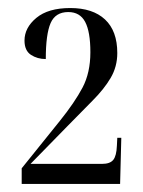

<svg xmlns="http://www.w3.org/2000/svg" viewBox="-20 -844 356 478"><path d="M34 -386V-425L129 -543Q166 -589 185.5 -626Q205 -663 205 -714Q205 -765 192 -789.5Q179 -814 150 -814Q118 -814 106 -786.5Q94 -759 94 -697Q73 -697 57 -707.5Q41 -718 41 -743Q41 -775 70.5 -799.5Q100 -824 155 -824Q211 -824 241.5 -795.5Q272 -767 272 -712Q272 -678 255.5 -650Q239 -622 210.5 -593.5Q182 -565 146 -528L56 -436H234Q254 -436 262 -446Q270 -456 271 -481L272 -501H282L279 -386Z"/></svg>

Font: Noto Serif Display ExtraCondensed
Style: Regular
Weight: 400
Width: 2
Designer: Monotype Design Team
Foundry: Monotype Imaging Inc.
Version: Version 2.009